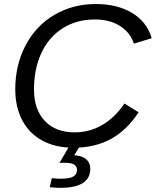

<svg xmlns="http://www.w3.org/2000/svg" viewBox="-20 -718 768 946"><path d="M663.1 -164.6Q601.6 -72.8 523.4 -31.5Q445.3 9.8 341.8 9.8Q253.4 9.8 188.2 -25.6Q123 -61 89.1 -126.5Q55.2 -191.9 55.2 -277.8Q55.2 -397.9 106.4 -495.1Q157.7 -592.3 248.8 -645.3Q339.8 -698.2 452.1 -698.2Q558.1 -698.2 631.1 -654.1Q704.1 -609.9 727.5 -529.8L639.6 -502.9Q622.1 -557.6 571.5 -589.8Q521 -622.1 447.3 -622.1Q357.4 -622.1 289.1 -578.9Q220.7 -535.6 184.1 -457.3Q147.5 -378.9 147.5 -276.4Q147.5 -178.7 200.7 -122.3Q253.9 -65.9 348.1 -65.9Q420.4 -65.9 482.9 -101.8Q545.4 -137.7 593.3 -208ZM345.7 46.9Q385.3 49.3 405 66.9Q424.8 84.5 424.8 113.3Q424.8 207.5 276.9 207.5Q252.4 207.5 225.1 204.1L235.4 159.7Q258.8 162.6 278.3 162.6Q322.8 162.6 341.1 151.9Q359.4 141.1 359.4 119.1Q359.4 84 301.3 84Q279.8 84 272.9 85L322.3 0H374.5Z"/></svg>

Font: Liberation Sans
Style: Italic
Weight: 400
Italic angle: -12°
Designer: Steve Matteson
Foundry: Ascender Corporation
Version: Version 2.1.5